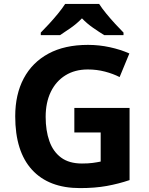

<svg xmlns="http://www.w3.org/2000/svg" viewBox="-20 -954 764 984"><path d="M361 -401H644V-31Q588 -12 527.5 -1Q467 10 390 10Q230 10 144 -84Q58 -178 58 -358Q58 -470 101.5 -552Q145 -634 228 -679Q311 -724 431 -724Q488 -724 543 -712Q598 -700 643 -680L593 -559Q560 -576 518 -587Q476 -598 430 -598Q364 -598 315.5 -568Q267 -538 240.5 -483.5Q214 -429 214 -355Q214 -285 233 -231Q252 -177 293 -146.5Q334 -116 400 -116Q432 -116 454.5 -119Q477 -122 496 -126V-275H361ZM488 -934Q502 -912 524.5 -884.5Q547 -857 571 -831Q595 -805 613 -787V-774H514Q488 -790 457 -811.5Q426 -833 400 -860Q374 -833 344 -812Q314 -791 288 -774H189V-787Q208 -806 231.5 -831.5Q255 -857 277.5 -884.5Q300 -912 314 -934Z"/></svg>

Font: Noto IKEA Simplified Chinese
Style: Bold
Weight: 700
Designer: Monotype Design Team
Foundry: Monotype Imaging Inc.
Version: Version 1.100